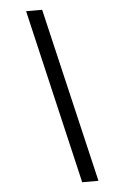

<svg xmlns="http://www.w3.org/2000/svg" viewBox="-59 -802 626 965"><g transform="rotate(-5 254.0 -319.5)"><path d="M316 121 110 -760H191L398 121Z"/></g></svg>

Font: Noto Serif Devanagari Black
Style: Regular
Weight: 900
Designer: Universal Thirst, Indian Type Foundry and the Monotype Design Team
Foundry: Monotype Imaging Inc.
Version: Version 2.004; ttfautohint (v1.8.4.7-5d5b)